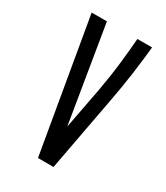

<svg xmlns="http://www.w3.org/2000/svg" viewBox="-126 -519 501 578"><g transform="rotate(30 125.0 -230.0)"><path d="M100 0 21 -460H74L129 -126L156 -268Q166 -323 171.5 -371.5Q177 -420 180 -460H231Q227 -418 220 -366.5Q213 -315 202 -257L154 0Z"/></g></svg>

Font: Inconsolata UltraCondensed Medium
Style: Regular
Weight: 500
Width: 1
Monospace: yes
Designer: Raph Levien, Cyreal, Brenton Simpson
Foundry: Raph Levien, Cyreal, Google
Version: Version 3.001; ttfautohint (v1.8.2.53-6de2)